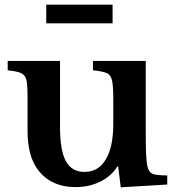

<svg xmlns="http://www.w3.org/2000/svg" viewBox="-20 -791 749 822"><path d="M465 -262V-366Q465 -420 460 -445Q455 -470 437 -478Q419 -486 378 -490V-530H604V-227Q604 -166 605.5 -131.5Q607 -97 611 -80Q616 -55 631.5 -47.5Q647 -40 696 -40V-1L497 11L486 -78H482Q457 -37 409.5 -13.5Q362 10 304 10Q197 10 141 -66Q98 -124 98 -231V-366Q98 -407 96 -430.5Q94 -454 85.5 -465.5Q77 -477 60 -482Q43 -487 13 -490V-530H237V-247Q237 -147 262 -101Q287 -55 342 -55Q402 -55 433 -109Q465 -161 465 -262ZM462 -691H178V-771H462Z"/></svg>

Font: Libre Baskerville
Style: Bold
Weight: 700
Designer: Pablo Impallari, Rodrigo Fuenzalida
Foundry: Pablo Impallari, Rodrigo Fuenzalida
Version: Version 1.051; ttfautohint (v1.8.4.7-5d5b)